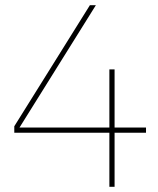

<svg xmlns="http://www.w3.org/2000/svg" viewBox="-20 -719 610 739"><path d="M542 -228V-208H421V0H401V-208H35V-233L326 -699H349L55 -228H401V-452H421V-228Z"/></svg>

Font: TypoPRO Montserrat
Style: Regular
Weight: 250
Designer: Julieta Ulanovsky
Foundry: Julieta Ulanovsky
Version: Version 6.001